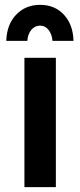

<svg xmlns="http://www.w3.org/2000/svg" viewBox="-20 -774 331 794"><path d="M81 -535H211V0H81ZM6 -605Q8 -673 47 -713.5Q86 -754 146 -754Q206 -754 244 -713.5Q282 -673 284 -605H197Q195 -632 181 -650Q167 -668 146 -668Q124 -668 109.5 -650.5Q95 -633 93 -605Z"/></svg>

Font: Gontserrat Medium
Style: Regular
Weight: 500
Designer: Julieta Ulanovsky
Foundry: Julieta Ulanovsky
Version: Version 6.001